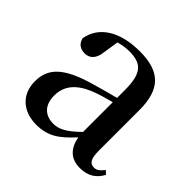

<svg xmlns="http://www.w3.org/2000/svg" viewBox="-142 -692 857 857"><g transform="rotate(45 286.5 -263.5)"><path d="M462 15C511 15 544 -4 567 -46L551 -61C533 -38 522 -31 506 -31C481 -31 468 -47 468 -100V-356C468 -488 411 -543 285 -543C156 -543 77 -490 62 -404C68 -376 88 -362 116 -362C145 -362 169 -380 174 -428L185 -500C208 -507 229 -510 250 -510C328 -510 359 -480 359 -372V-324C318 -313 275 -302 239 -291C95 -250 47 -199 47 -117C47 -33 106 16 188 16C263 16 305 -16 361 -77C372 -19 404 15 462 15ZM359 -109C304 -55 272 -41 239 -41C188 -41 153 -71 153 -133C153 -194 188 -238 265 -268C290 -278 324 -288 359 -297Z"/></g></svg>

Font: Noto Serif CJK JP SemiBold
Style: Regular
Weight: 600
Designer: Ryoko NISHIZUKA 西塚涼子 (kana & ideographs); Frank Grießhammer (Latin, Greek & Cyrillic); Wenlong ZHANG 张文龙 (bopomofo); San
Foundry: Adobe
Version: Version 2.001;hotconv 1.1.0;makeotfexe 2.6.0